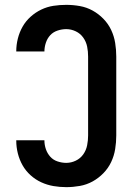

<svg xmlns="http://www.w3.org/2000/svg" viewBox="-20 -763 540 791"><path d="M253 8Q281 8 309 3Q337 -2 361.5 -15.5Q386 -29 406 -49.5Q426 -70 438 -95.5Q450 -121 454.5 -149Q459 -177 459 -205V-530Q459 -558 454.5 -586Q450 -614 438 -639.5Q426 -665 406 -685.5Q386 -706 361.5 -719.5Q337 -733 309 -738Q281 -743 253 -743Q226 -743 200 -739Q174 -735 150 -723.5Q126 -712 106 -694Q86 -676 73 -653Q60 -630 53.5 -604Q47 -578 47 -552Q47 -552 47 -551.5Q47 -551 47 -551H163Q163 -551 163 -551Q163 -551 163 -551Q163 -569 169 -587Q175 -605 187 -618Q199 -631 217 -637Q235 -643 253 -643Q273 -643 292 -634Q311 -625 323 -608Q335 -591 339 -571Q343 -551 343 -530V-205Q343 -185 339 -164.5Q335 -144 323 -127Q311 -110 292 -101Q273 -92 253 -92Q235 -92 217 -98Q199 -104 187 -117.5Q175 -131 169 -148.5Q163 -166 163 -184Q163 -184 163 -184Q163 -184 163 -185H47Q47 -184 47 -184Q47 -184 47 -183Q47 -157 53.5 -131Q60 -105 73 -82Q86 -59 106 -41Q126 -23 150 -12Q174 -1 200 3.5Q226 8 253 8Z"/></svg>

Font: Iosevka SS09
Style: Bold
Weight: 700
Monospace: yes
Designer: Belleve Invis
Foundry: Belleve Invis
Version: Version 5.2.1; ttfautohint (v1.8.3)